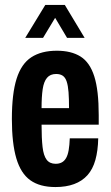

<svg xmlns="http://www.w3.org/2000/svg" viewBox="-20 -744 447 776"><path d="M204 12Q141 12 102.5 -15.5Q64 -43 46 -104Q28 -165 28 -263Q28 -365 47 -425.5Q66 -486 106.5 -512.5Q147 -539 210 -539Q268 -539 305.5 -515.5Q343 -492 361 -435.5Q379 -379 379 -279V-240H148Q148 -185 152 -150Q156 -115 168.5 -98.5Q181 -82 205 -82Q219 -82 229.5 -87.5Q240 -93 247 -105Q254 -117 257.5 -137Q261 -157 262 -185H377Q376 -135 365.5 -97.5Q355 -60 333.5 -36Q312 -12 279.5 0Q247 12 204 12ZM148 -307H259Q259 -345 257 -371.5Q255 -398 249.5 -414.5Q244 -431 233.5 -438Q223 -445 207 -445Q183 -445 170 -429.5Q157 -414 152.5 -383.5Q148 -353 148 -307ZM82 -591 163 -724H242L322 -591H251L182 -707H224L154 -591Z"/></svg>

Font: Archivo ExtraCondensed
Style: Bold
Weight: 700
Width: 2
Designer: Hector Gatti
Foundry: Omnibus-Type
Version: Version 2.001